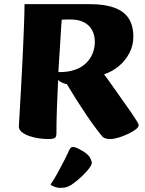

<svg xmlns="http://www.w3.org/2000/svg" viewBox="-20 -659 701 928"><path d="M213.2 13Q192.9 13 168.4 9.6Q143.9 6.2 121.9 -1.4Q100 -9.1 85.5 -20.5Q71.1 -31.9 71.1 -48Q71.1 -51.7 72.7 -76Q74.3 -100.2 76.4 -139.5Q78.6 -178.8 81.4 -228.2Q84.3 -277.7 87 -332.7Q89.8 -387.8 92.2 -442.9Q94.5 -498.1 96.4 -548.2Q98.3 -598.4 98.5 -639H412.9Q484.7 -639 531.8 -622Q579 -605.1 601.8 -570.4Q624.5 -535.8 624.5 -481.2Q624.5 -439.2 605.2 -402.3Q585.9 -365.5 553.8 -338.9Q521.8 -312.3 483 -300Q488.7 -292.7 499.7 -277.2Q510.8 -261.6 525.6 -240.9Q540.5 -220.2 556.3 -197.3Q572.1 -174.4 587.6 -152.8Q603.1 -131.2 615.3 -113.5Q627.5 -95.7 633.8 -85.2Q643.3 -70.6 646.7 -64.8Q650.1 -59.1 650.1 -53.3Q650.1 -44.2 635.2 -32.9Q620.2 -21.6 597.7 -11.1Q575.2 -0.6 552.3 6.2Q529.3 13 512.7 13Q496.6 13 486.7 8.9Q476.8 4.8 468.1 -7.2Q455.3 -22.5 435.7 -49.2Q416.1 -75.8 393.6 -109.3Q371.1 -142.7 347.8 -179.4Q324.5 -216.1 303.2 -252.2Q296.5 -252.7 282.3 -258.6Q268.2 -264.5 260.9 -272.3Q257.7 -204.5 255.2 -139.2Q252.7 -73.9 252.7 -14.6Q252.7 0.7 246.1 6.8Q239.6 13 213.2 13ZM262.2 -310.6Q279 -309.9 302.4 -312.6Q325.8 -315.4 351.2 -325.2Q376.7 -335.1 396.9 -354.8Q417.9 -375.5 428.1 -401.8Q438.4 -428.1 438.4 -458.1Q438.4 -487.5 425.9 -512Q413.4 -536.5 387 -550.7Q360.6 -565 318.5 -565Q307 -565 297.6 -564.6Q288.1 -564.3 278.4 -563.8Q277.4 -554.3 275.7 -530.2Q274.1 -506.2 272.4 -475.1Q270.6 -444 268.5 -411.6Q266.4 -379.2 264.5 -352.4Q262.6 -325.6 262.2 -310.6ZM270.5 249Q255.2 249 240 242.2Q224.8 235.4 224.8 233.4Q224.8 231.4 234.3 217.7Q244.8 201.9 260.8 172.5Q276.8 143.1 291.9 113.6Q307 84 313.9 67.6Q319 58 322.6 54.8Q326.3 51.5 333 51.5Q341.8 51.5 354.4 57.4Q366.9 63.3 379.9 71Q392.8 78.7 400.1 85.4Q412.7 96.7 416.4 105.6Q420.2 114.5 423.2 122.8Q426.2 131.7 416.5 146.7Q406.7 161.7 390 179Q373.2 196.4 355.5 211.1Q337.7 225.8 324.5 234.7Q309.9 243.2 299.5 246.1Q289.1 249 270.5 249Z"/></svg>

Font: Briem Hand Thin
Style: Regular
Weight: 100
Designer: Gunnlaugur SE Briem, Eben Sorkin
Foundry: Sorkin Type Co.
Version: Version 1.003